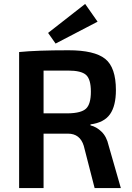

<svg xmlns="http://www.w3.org/2000/svg" viewBox="-20 -954 669 974"><path d="M475 -844 262 -733 224 -787 412 -934ZM531 -216 593 0H460L405 -214Q386 -276 325 -276H201V0H77V-690Q166 -699 328 -699Q459 -699 513.5 -655.5Q568 -612 568 -497Q568 -417 538 -374.5Q508 -332 439 -323V-318Q469 -311 495 -286Q521 -261 531 -216ZM325 -379Q392 -380 416.5 -403Q441 -426 441 -489Q441 -552 416.5 -574Q392 -596 325 -596H201V-379Z"/></svg>

Font: Exo 2 Semi Bold
Style: Regular
Weight: 600
Designer: Natanael Gama
Version: Version 1.001;PS 001.001;hotconv 1.0.88;makeotf.lib2.5.64775